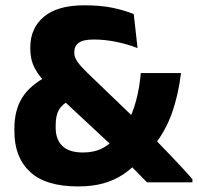

<svg xmlns="http://www.w3.org/2000/svg" viewBox="-20 -672 728 707"><path d="M521.5 -0.5Q512.5 -9.5 498.5 -23.8Q484.5 -38 469.5 -53.2Q454.5 -68.5 441.2 -82.2Q428 -96 420 -104.5L398.5 -129.5L184 -329.5L158.5 -356Q124 -390 107.8 -421.2Q91.5 -452.5 91.5 -492.5V-497Q91.5 -568.5 141.8 -610.5Q192 -652.5 290.5 -652.5Q351.5 -652.5 396 -643Q440.5 -633.5 472.5 -620L486.5 -495Q452 -508.5 409.8 -517.5Q367.5 -526.5 325.5 -526.5Q286 -526.5 269.8 -514.2Q253.5 -502 253.5 -480.5V-478.5Q253.5 -461 265 -444.8Q276.5 -428.5 299.5 -406L485 -227.5L521.5 -189Q539.5 -171 556 -153.8Q572.5 -136.5 588.8 -119.8Q605 -103 621.2 -85.8Q637.5 -68.5 654.2 -50.5Q671 -32.5 688.5 -12.5V-0.5ZM267.5 14.5Q148.5 14.5 90.8 -39Q33 -92.5 33 -188.5V-199Q33 -266 61.5 -312Q90 -358 154 -391.5L237 -302Q209.5 -289 197.2 -268Q185 -247 185 -211V-202Q185 -158 210 -134.2Q235 -110.5 285 -110.5Q326 -110.5 355 -125Q384 -139.5 404.5 -164.5L446 -214Q469 -255 481.5 -302.8Q494 -350.5 498.5 -403H646.5Q637 -323 612.8 -254.8Q588.5 -186.5 541.5 -129L492.5 -81.5Q466 -51.5 434 -30Q402 -8.5 361.2 3Q320.5 14.5 267.5 14.5Z"/></svg>

Font: Anek Latin
Style: Bold
Weight: 700
Designer: Yesha Goshar
Foundry: Ek Type
Version: Version 1.003